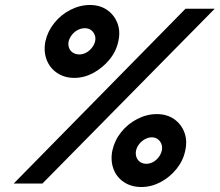

<svg xmlns="http://www.w3.org/2000/svg" viewBox="-20 -735 880 769"><path d="M35 0H150L840 -700H723ZM340 -715Q300 -715 262 -695.5Q224 -676 197.5 -643Q171 -610 162 -570Q154 -530 166.5 -496.5Q179 -463 208.5 -443Q238 -423 278 -423Q317 -423 354 -443Q391 -463 418.5 -496.5Q446 -530 454 -570Q463 -610 450 -643Q437 -676 408.5 -695.5Q380 -715 340 -715ZM320 -622Q334 -622 344 -615Q354 -608 359 -596Q364 -584 361 -570Q358 -556 348 -543.5Q338 -531 325 -524Q312 -517 298 -517Q283 -517 272 -524Q261 -531 256.5 -543.5Q252 -556 255 -570Q259 -584 268.5 -596Q278 -608 291.5 -615Q305 -622 320 -622ZM608 -278Q568 -278 530 -258.5Q492 -239 465.5 -206Q439 -173 430 -132Q422 -92 434.5 -58.5Q447 -25 476.5 -5.5Q506 14 546 14Q586 14 623 -5.5Q660 -25 687 -58.5Q714 -92 722 -132Q731 -173 718 -206Q705 -239 676.5 -258.5Q648 -278 608 -278ZM588 -185Q602 -185 612 -177.5Q622 -170 626.5 -158Q631 -146 628 -132Q625 -118 615.5 -105.5Q606 -93 593 -86Q580 -79 566 -79Q552 -79 541.5 -86Q531 -93 526.5 -105.5Q522 -118 525 -132Q528 -146 537.5 -158Q547 -170 560.5 -177.5Q574 -185 588 -185Z"/></svg>

Font: Advent Pro
Style: Italic
Weight: 400
Italic angle: -12°
Designer: VivaRado, Andreas Kalpakidis
Foundry: VivaRado, Andreas Kalpakidis
Version: Version 3.000